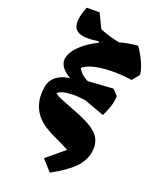

<svg xmlns="http://www.w3.org/2000/svg" viewBox="-236 -824 923 1095"><g transform="rotate(30 225.5 -276.0)"><path d="M290 191 220 136 324 13 349 43Q326 34 306.5 27.5Q287 21 263.5 14Q240 7 204 -2Q172 -11 146 -22Q120 -33 100.5 -47Q81 -61 67 -78Q20 -133 20 -219Q20 -272 64.5 -306Q109 -340 181 -341L285 -267Q242 -269 202.5 -263.5Q163 -258 134.5 -247Q106 -236 96 -220Q106 -215 118 -211Q130 -207 152.5 -202.5Q175 -198 214 -190Q270 -180 311.5 -168Q353 -156 377 -142Q411 -123 425.5 -94Q440 -65 440 -30Q440 25 405.5 75.5Q371 126 290 191ZM388 -245 231 -273 151 -309 175 -359 365 -406 403 -378Q408 -346 403 -312Q398 -278 388 -245ZM152 -325Q100 -336 69.5 -361Q39 -386 39 -418Q39 -454 66 -494.5Q93 -535 139 -573Q185 -611 243.5 -641.5Q302 -672 365 -688Q400 -653 426 -613.5Q452 -574 457 -549L430 -500Q359 -498 299 -485.5Q239 -473 198.5 -454Q158 -435 145 -414Q156 -400 171 -389.5Q186 -379 209 -371.5Q232 -364 266 -357ZM173 -576 157 -598Q54 -561 17 -592Q-20 -623 2 -729L79 -743L136 -664Q202 -649 287 -650Z"/></g></svg>

Font: Eczar ExtraBold
Style: Regular
Weight: 800
Designer: Vaibhav Singh
Foundry: Rosetta Type Foundry
Version: Version 2.000